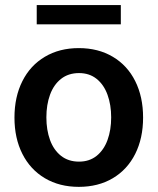

<svg xmlns="http://www.w3.org/2000/svg" viewBox="-20 -727 622 758"><path d="M37.1 -262.7Q37.1 -344.7 68.4 -406.7Q99.6 -468.8 157.2 -502.9Q214.8 -537.1 291 -537.1Q367.7 -537.1 425.3 -502.9Q482.9 -468.8 513.9 -406.7Q544.9 -344.7 544.9 -262.7Q544.9 -181.2 513.7 -119.1Q482.4 -57.1 425 -23.2Q367.7 10.7 291 10.7Q214.8 10.7 157.2 -23.4Q99.6 -57.6 68.4 -119.4Q37.1 -181.2 37.1 -262.7ZM418.9 -263.7Q418.9 -313 404.5 -352.8Q390.1 -392.6 361.6 -415.5Q333 -438.5 292 -438.5Q250 -438.5 220.9 -415.5Q191.9 -392.6 177.5 -353Q163.1 -313.5 163.1 -263.7Q163.1 -213.9 177.5 -174.3Q191.9 -134.8 220.9 -111.8Q250 -88.9 292 -88.9Q333 -88.9 361.6 -111.8Q390.1 -134.8 404.5 -174.3Q418.9 -213.9 418.9 -263.7ZM457 -630.9H125V-707H457Z"/></svg>

Font: Pretendard GOV SemiBold
Style: Regular
Weight: 600
Designer: Base glyphs from Inter by Rasmus Andersson; Hangeul glyphs from Noto Sans CJK(Source Han Sans) by Jang Soo-young and Kan
Foundry: Kil Hyung-jin
Version: Version 1.309